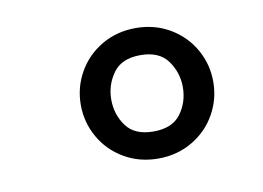

<svg xmlns="http://www.w3.org/2000/svg" viewBox="-43 -691 524 382"><g transform="rotate(-10 219.0 -500.0)"><path d="M250 -631.8Q288.1 -631.8 318.8 -613.8Q349.6 -595.7 366.7 -565.4Q383.8 -535.2 383.8 -500Q383.8 -464.8 366.7 -434.6Q349.6 -404.3 318.8 -386.2Q288.1 -368.2 250 -368.2Q211.9 -368.2 181.2 -386.2Q150.4 -404.3 133.3 -434.6Q116.2 -464.8 116.2 -500Q116.2 -535.2 133.3 -565.4Q150.4 -595.7 181.2 -613.8Q211.9 -631.8 250 -631.8ZM250 -422.9Q288.1 -422.9 305.2 -446.3Q322.3 -469.7 322.3 -500Q322.3 -529.3 305.2 -553.2Q288.1 -577.1 250 -577.1Q211.9 -577.1 194.8 -553.2Q177.7 -529.3 177.7 -500Q177.7 -469.7 194.8 -446.3Q211.9 -422.9 250 -422.9Z"/></g></svg>

Font: Sudo Variable
Style: Regular
Weight: 400
Monospace: yes
Designer: Jens Kutilek
Foundry: Jens Kutilek
Version: Version 0.040